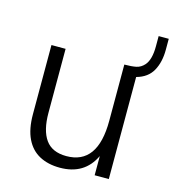

<svg xmlns="http://www.w3.org/2000/svg" viewBox="-100 -734 750 826"><g transform="rotate(15 275.0 -321.5)"><path d="M241 7.5Q188.5 7.5 150 -13Q111.5 -33.5 90.8 -76.2Q70 -119 70 -185.5V-493H133V-208Q133 -130 162.2 -89Q191.5 -48 255 -48Q394.5 -48 394.5 -242.5V-493Q426.5 -493 447 -497.2Q467.5 -501.5 483 -519Q505.5 -545 505.5 -604V-649.5H550.5V-600.5Q550.5 -545.5 529 -506.8Q507.5 -468 457.5 -454.5V0H394.5V-85.5Q350.5 7.5 241 7.5Z"/></g></svg>

Font: Acari Sans Neue
Style: Regular
Weight: 400
Designer: Alfredo Marco Pradil (font), Cristiano Sobral (main changes)
Foundry: Hanken Design Co. (font), Cristiano Sobral (main changes)
Version: Version 2.459;March 19, 2022;FontCreator 14.0.0.2808 64-bit;